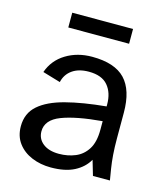

<svg xmlns="http://www.w3.org/2000/svg" viewBox="-104 -749 732 842"><g transform="rotate(15 262.5 -328.0)"><path d="M204 12Q157 12 117.5 -4.5Q78 -21 54.5 -52.5Q31 -84 31 -129Q31 -188 72 -224Q113 -260 189.5 -280Q266 -300 372 -310V-319Q372 -372 344.5 -404.5Q317 -437 258 -437Q212 -437 183 -416.5Q154 -396 146 -360L65 -384Q85 -441 136.5 -472.5Q188 -504 255 -504Q358 -504 405 -454.5Q452 -405 452 -303V-187Q452 -146 454.5 -112.5Q457 -79 461.5 -51.5Q466 -24 470 0H393L373 -68Q352 -31 310.5 -9.5Q269 12 204 12ZM223 -55Q263 -55 297 -69Q331 -83 351.5 -115.5Q372 -148 372 -204V-243Q254 -233 189 -208Q124 -183 124 -131Q124 -97 150.5 -76Q177 -55 223 -55ZM120 -601V-668H396V-601Z"/></g></svg>

Font: Atkinson Hyperlegible Next
Style: Regular
Weight: 400
Designer: Elliott Scott, Megan Eiswerth, Linus Boman, Theodore Petrosky, Letters from Sweden
Foundry: Applied Design Works, Letters from Sweden
Version: Version 2.001